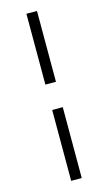

<svg xmlns="http://www.w3.org/2000/svg" viewBox="-122 -783 495 877"><g transform="rotate(-15 125.0 -345.0)"><path d="M100 -405V-740H150V-405ZM100 50V-285H150V50Z"/></g></svg>

Font: Geologica Thin Roman Thin
Style: Regular
Weight: 250
Version: Version 1.010;gftools[0.9.28]